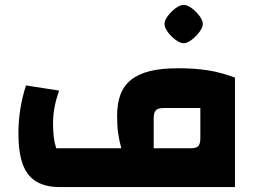

<svg xmlns="http://www.w3.org/2000/svg" viewBox="-20 -762 1054 782"><path d="M224 0Q166 0 128 -22.5Q90 -45 72.5 -93.5Q55 -142 55 -219Q55 -269 63 -319Q71 -369 86 -414L221 -393Q208 -357 202 -324.5Q196 -292 196 -260Q196 -228 199 -203.5Q202 -179 209 -158H474Q465 -192 461 -220.5Q457 -249 457 -290Q457 -340 470.5 -376.5Q484 -413 514 -437Q544 -461 591 -472.5Q638 -484 705 -484Q774 -484 827.5 -475.5Q881 -467 937 -446V0ZM606 -158H756Q779 -158 787.5 -167Q796 -176 796 -199V-322H647Q624 -322 615 -313Q606 -304 606 -280ZM728 -586Q714 -586 695.5 -599.5Q677 -613 663.5 -631.5Q650 -650 650 -664Q650 -679 663.5 -697Q677 -715 695 -728.5Q713 -742 728 -742Q743 -742 761 -728.5Q779 -715 792.5 -697Q806 -679 806 -664Q806 -650 792 -631.5Q778 -613 760 -599.5Q742 -586 728 -586Z"/></svg>

Font: Changa
Style: Bold
Weight: 700
Designer: Eduardo Rodriguez Tunni
Foundry: Eduardo Rodriguez Tunni
Version: Version 3.002; ttfautohint (v1.8.2)